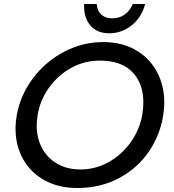

<svg xmlns="http://www.w3.org/2000/svg" viewBox="-20 -929 872 963"><path d="M799 -354Q804 -387 804 -414Q804 -500 767 -569Q730 -638 660.5 -678Q591 -718 498 -718Q394 -718 301 -669Q208 -620 145 -536Q82 -452 64 -351Q58 -317 58 -283Q58 -198 96 -130.5Q134 -63 204 -24.5Q274 14 367 14Q485 14 578.5 -36.5Q672 -87 728.5 -171.5Q785 -256 799 -354ZM699 -416Q699 -385 693 -350Q679 -276 634.5 -214Q590 -152 524 -115.5Q458 -79 384 -79Q317 -79 267.5 -107.5Q218 -136 191 -186Q164 -236 164 -300Q164 -322 169 -354Q182 -429 227 -491Q272 -553 338 -589Q404 -625 480 -625Q589 -625 644 -567.5Q699 -510 699 -416ZM544 -837Q509 -837 488.5 -855.5Q468 -874 465 -909H402Q399 -842 432.5 -802Q466 -762 528 -762Q591 -762 641 -802.5Q691 -843 708 -909H646Q631 -874 604.5 -855.5Q578 -837 544 -837Z"/></svg>

Font: Geom
Style: Italic
Weight: 400
Italic angle: -10°
Version: Version 1.102